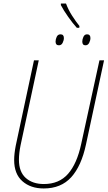

<svg xmlns="http://www.w3.org/2000/svg" viewBox="-20 -1055 608 1085"><path d="M227 10Q325 10 382.5 -53.5Q440 -117 466 -239L568 -714H542L439 -242Q415 -130 364.5 -72.5Q314 -15 228 -15Q164 -15 125.5 -49.5Q87 -84 87 -152Q87 -188 96 -233L199 -714H172L69 -232Q60 -186 60 -151Q60 -72 106.5 -31Q153 10 227 10ZM414 -898H428L429 -908Q408 -934 387 -967Q366 -1000 353 -1035H324V-1026Q339 -997 365.5 -959.5Q392 -922 414 -898ZM313 -799Q327 -799 334 -813Q341 -827 341 -840Q341 -861 322 -861Q307 -861 300.5 -847Q294 -833 294 -820Q294 -799 313 -799ZM463 -799Q477 -799 484 -813Q491 -827 491 -840Q491 -861 472 -861Q458 -861 451.5 -847Q445 -833 445 -820Q445 -799 463 -799Z"/></svg>

Font: Noto Sans UI SemiCondensed Thin
Style: Italic
Weight: 250
Width: 4
Italic angle: -12°
Designer: Monotype Design Team
Foundry: Monotype Imaging Inc.
Version: Version 1.901